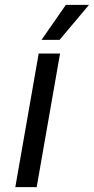

<svg xmlns="http://www.w3.org/2000/svg" viewBox="-20 -770 386 790"><path d="M346.2 -750 225.1 -606H150.9L251 -750ZM227.1 -549.8 130.9 0H43L139.2 -549.8Z"/></svg>

Font: Stilu
Style: Italic
Weight: 400
Italic angle: -10°
Designer: Genilson Lima Santos
Foundry: Genilson Lima Santos
Version: Version 1.200;PS 001.200;hotconv 1.0.88;makeotf.lib2.5.64775